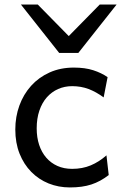

<svg xmlns="http://www.w3.org/2000/svg" viewBox="-20 -801 538 833"><path d="M451.7 -41.5Q433.1 -27.3 414.8 -17.3Q396.5 -7.3 376.5 -0.7Q356.4 5.9 333.5 9Q310.5 12.2 283.2 12.2Q233.9 12.2 190.9 -5.1Q147.9 -22.5 115.7 -55.2Q83.5 -87.9 64.9 -134.3Q46.4 -180.7 46.4 -239.3Q46.4 -294.4 64.2 -343.3Q82 -392.1 115 -428.7Q147.9 -465.3 195.1 -486.6Q242.2 -507.8 300.3 -507.8Q349.1 -507.8 384.5 -496.3Q419.9 -484.9 446.8 -466.3L429.7 -378.4Q396.5 -402.8 363.8 -415Q331.1 -427.2 293 -427.2Q260.3 -427.2 232.2 -414.8Q204.1 -402.3 183.3 -378.9Q162.6 -355.5 150.9 -321.3Q139.2 -287.1 139.2 -244.1Q139.2 -204.6 149.9 -172.4Q160.6 -140.1 180.7 -116.9Q200.7 -93.8 229 -81.1Q257.3 -68.4 293 -68.4Q337.4 -68.4 373.5 -83.5Q409.7 -98.6 441.9 -127ZM144 -781.2 278.3 -644.5 412.6 -781.2H485.8L319.8 -571.3H236.8L70.8 -781.2Z"/></svg>

Font: Andika New Basic
Style: Regular
Weight: 400
Designer: Victor Gaultney, Annie Olsen, Julie Remington, Don Collingsworth, Eric Hays
Foundry: SIL International
Version: Version 5.500; ttfautohint (v1.8.3)